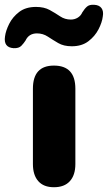

<svg xmlns="http://www.w3.org/2000/svg" viewBox="-86 -776 452 805"><path d="M140 9Q97 9 74.5 -16.5Q52 -42 52 -88V-404Q52 -501 140 -501Q230 -501 230 -404V-88Q230 -42 207 -16.5Q184 9 140 9ZM-29 -574Q-72 -577 -65 -623Q-62 -647 -47.5 -676Q-33 -705 -5.5 -726Q22 -747 65 -747Q99 -747 122.5 -734Q146 -721 166 -707.5Q186 -694 211 -694Q227 -694 240 -702Q253 -710 259 -724Q269 -740 279 -748.5Q289 -757 308 -756Q330 -755 339.5 -742Q349 -729 345 -707Q342 -682 327 -653Q312 -624 284.5 -603Q257 -582 215 -582Q181 -582 158 -595.5Q135 -609 114.5 -622.5Q94 -636 69 -636Q35 -636 21 -606Q14 -595 3.5 -584Q-7 -573 -29 -574Z"/></svg>

Font: Chiron GoRound TC H
Style: Regular
Weight: 900
Designer: Ryoko NISHIZUKA 西塚涼子 (kana, bopomofo & ideographs); Paul D. Hunt (Latin, Greek & Cyrillic); Sandoll Communications 산돌커뮤니
Foundry: Adobe
Version: Version 1.000;hotconv 1.1.1;makeotfexe 2.6.0